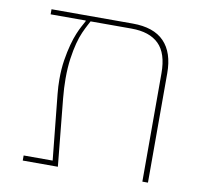

<svg xmlns="http://www.w3.org/2000/svg" viewBox="-70 -669 769 743"><g transform="rotate(10 314.5 -298.0)"><path d="M66 -20H180L154 -277Q151 -307 151 -334Q151 -376 156.5 -410.5Q162 -445 169.5 -472.5Q177 -500 185 -519Q193 -538 199 -549L212 -573V-576H74V-596H393Q476 -596 517 -553.5Q558 -511 558 -430V0H536V-426Q536 -504 499.5 -540Q463 -576 392 -576H231L222 -559Q215 -546 206.5 -527Q198 -508 191 -481.5Q184 -455 179 -420Q174 -385 174 -341Q174 -323 175 -304Q176 -285 178 -264L204 0H66Z"/></g></svg>

Font: IBM Plex Sans Hebrew Thin
Style: Regular
Weight: 100
Designer: Mike Abbink, Paul van der Laan, Pieter van Rosmalen, Yanek Iontef
Foundry: Bold Monday
Version: Version 1.2